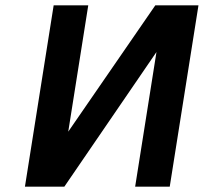

<svg xmlns="http://www.w3.org/2000/svg" viewBox="-20 -696 760 716"><path d="M73 0H220L563.5 -502L484 0H613L720.1 -676H559.1L234.5 -205L309.1 -676H180.1Z"/></svg>

Font: Fog Sans
Style: It
Weight: 700
Foundry: Intel Corporation
Version: Version 1.00